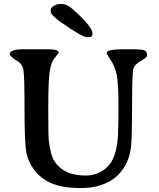

<svg xmlns="http://www.w3.org/2000/svg" viewBox="-20 -911 784 944"><path d="M229.5 -854V-864.3Q229.5 -870.6 242.7 -880.9Q255.9 -891.1 275.4 -891.1H286.1Q309.1 -891.1 337.9 -865.7Q434.6 -779.8 434.6 -746.6V-744.1Q434.6 -728 417.5 -728H409.7Q384.8 -728 280.8 -800.8Q229.5 -836.9 229.5 -854ZM504.4 -649.9Q504.4 -668.9 585.4 -668.9H623.5Q680.2 -668.9 691.7 -662.8Q703.1 -656.7 703.1 -639.2Q703.1 -628.4 673.1 -611.6Q643.1 -594.7 636.2 -575.2Q629.4 -555.7 629.4 -399.2Q629.4 -242.7 624.3 -189.9Q619.1 -137.2 594.2 -94.7Q561.5 -38.6 505.6 -12.7Q449.7 13.2 388.2 13.2H367.2Q212.4 13.2 146.5 -77.6Q118.7 -115.7 109.6 -161.6Q100.6 -207.5 100.6 -374Q100.6 -540.5 95 -568.4Q89.4 -596.2 68.8 -608.4Q28.3 -632.8 28.3 -645.5Q28.3 -668.9 97.2 -668.9H209.5Q268.6 -668.9 268.6 -653.8Q268.6 -648.9 249.8 -627.4Q231 -606 224.1 -558.3Q217.3 -510.7 217.3 -377.2Q217.3 -243.7 219.7 -221.7Q227.5 -149.4 249 -116.2Q294.4 -47.9 400.9 -47.9Q439.9 -47.9 473.1 -64.9Q506.3 -82 526.9 -114.3Q561 -168 561 -283.7L562 -323.2L562.5 -382.3Q562.5 -503.9 553.5 -545.2Q544.4 -586.4 524.4 -615.5Q504.4 -644.5 504.4 -649.9Z"/></svg>

Font: Averia Serif Libre
Style: Regular
Weight: 400
Version: Version 1.002